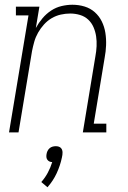

<svg xmlns="http://www.w3.org/2000/svg" viewBox="-20 -558 540 809"><path d="M18 0 100 -493H47V-530H146L131 -440Q143 -462 159 -481Q175 -500 195.5 -513.5Q216 -527 239.5 -532.5Q263 -538 285 -538Q312 -538 336.5 -530.5Q361 -523 379.5 -506.5Q398 -490 409 -467.5Q420 -445 424 -419.5Q428 -394 427 -367.5Q426 -341 421 -315L375 -37H428V0H329L382 -321Q386 -342 387 -363.5Q388 -385 385 -405Q382 -425 374 -443.5Q366 -462 351.5 -475.5Q337 -489 317 -495Q297 -501 276 -501Q256 -501 236 -496.5Q216 -492 198 -481.5Q180 -471 165.5 -455Q151 -439 140.5 -420.5Q130 -402 124.5 -382.5Q119 -363 115 -343L58 0ZM180 231 154 209Q170 191 181.5 169.5Q193 148 200 125Q194 125 188.5 122.5Q183 120 179.5 115Q176 110 175.5 104Q175 98 176 92Q177 85 180 78.5Q183 72 188.5 67Q194 62 201 60Q208 58 215 58Q222 58 228 60Q234 62 238 67Q242 72 243 78.5Q244 85 243 92V94L241 105Q234 139 219 171.5Q204 204 180 231Z"/></svg>

Font: Iosevka Slab Extralight
Style: Italic
Weight: 200
Italic angle: -9°
Monospace: yes
Designer: Belleve Invis
Foundry: Belleve Invis
Version: Version 11.1.1; ttfautohint (v1.8.3)